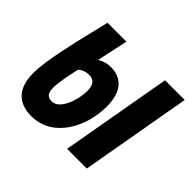

<svg xmlns="http://www.w3.org/2000/svg" viewBox="-129 -676 844 844"><g transform="rotate(45 293.0 -254.5)"><path d="M154.3 9.8C290.5 9.8 359.9 -130.9 359.9 -253.4C359.9 -344.2 320.8 -390.6 250 -390.6C228.5 -390.6 210 -385.7 188 -373C198.2 -420.9 208.5 -469.2 218.8 -517.6H101.6C62 -353.5 26.9 -212.9 26.9 -130.4C26.9 -21.5 88.4 9.8 154.3 9.8ZM367.7 0H490.2L581.5 -517.6H459ZM156.2 -281.2C173.8 -294.4 189.5 -298.8 206.5 -298.8C234.9 -298.8 251 -282.7 251 -242.7C251 -190.4 223.6 -99.6 172.4 -99.6C145.5 -99.6 134.3 -113.8 134.3 -148.4C134.3 -177.7 145 -234.9 156.2 -281.2Z"/></g></svg>

Font: Cascadia Mono PL SemiBold
Style: Italic
Weight: 600
Italic angle: -10°
Monospace: yes
Designer: Aaron Bell
Foundry: Saja Typeworks
Version: Version 2404.023